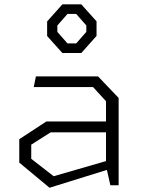

<svg xmlns="http://www.w3.org/2000/svg" viewBox="-20 -851 660 882"><path d="M487 0H525V-401L430.5 -500H145L135 -451H407.5L467 -386V-293H193L68.5 -211.5V-104L207.5 11.5L471 -70.5ZM123.5 -121.5V-186.5L212.5 -243H467V-111L226.5 -41.5ZM196.5 -685.5 266.5 -607.5H353.5L423.5 -686V-753L353.5 -831H266.5L196.5 -752.5ZM243.5 -704.5V-734L290 -787H330L376.5 -734V-704.5L330 -651.5H290Z"/></svg>

Font: Monaspace Krypton ExtraLight
Style: Regular
Weight: 200
Designer: Riley Cran & the Lettermatic Team
Foundry: Lettermatic
Version: Version 1.101 (Monaspace Krypton)